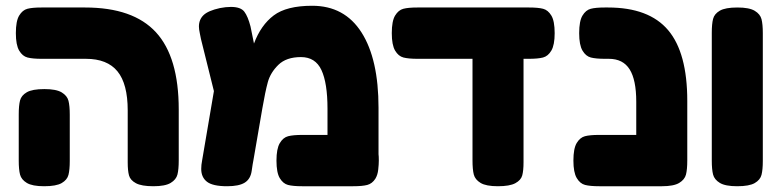

<svg xmlns="http://www.w3.org/2000/svg" viewBox="-20 -646 2711 666"><path d="M423 -83V-263Q423 -355 387.5 -398.5Q352 -442 278 -442H125Q93 -442 75.5 -446.5Q58 -451 46.5 -470.5Q35 -490 35 -531Q35 -573 46.5 -592Q58 -611 75 -615.5Q92 -620 124 -620H275Q442 -620 521 -534Q600 -448 600 -266V-90Q600 -58 595.5 -40.5Q591 -23 572 -11.5Q553 0 512 0Q471 0 451.5 -10.5Q432 -21 427.5 -37.5Q423 -54 423 -83ZM134 -337Q175 -337 194 -325.5Q213 -314 217.5 -296.5Q222 -279 222 -248V-88Q222 -57 217.5 -39.5Q213 -22 194 -11Q175 0 133 0Q92 0 73 -11.5Q54 -23 49.5 -40.5Q45 -58 45 -89V-249Q45 -280 49.5 -297.5Q54 -315 73 -326Q92 -337 134 -337Z M1282 -26Q1271 -9 1254 -4.5Q1237 0 1205 0H1028Q996 0 979 -4.5Q962 -9 950.5 -28Q939 -47 939 -89Q939 -130 950.5 -149.5Q962 -169 979.5 -173.5Q997 -178 1029 -178H1116V-269Q1116 -358 1095 -403Q1074 -448 1024 -448Q973 -448 945.5 -421Q918 -394 909 -361Q900 -328 890 -270L859 -90Q857 -81 853 -53Q849 -25 829 -12.5Q809 0 768 0Q718 0 698 -15.5Q678 -31 678 -60Q678 -74 681 -89L722 -330L677 -511Q676 -517 673 -531Q670 -545 670 -554Q670 -578 686 -593.5Q702 -609 743 -618Q763 -622 781 -622Q815 -622 827.5 -605.5Q840 -589 849 -554L861 -495Q885 -559 929.5 -592.5Q974 -626 1063 -626Q1175 -626 1234 -533.5Q1293 -441 1293 -272V-111Q1294 -105 1294 -89Q1294 -76 1292 -58Q1290 -39 1282 -26Z M1904 -531Q1904 -490 1892.5 -470.5Q1881 -451 1863.5 -446.5Q1846 -442 1814 -442H1796V-83Q1796 -54 1791.5 -37.5Q1787 -21 1767.5 -10.5Q1748 0 1707 0Q1666 0 1647 -11.5Q1628 -23 1623.5 -40.5Q1619 -58 1619 -90V-442H1429Q1397 -442 1379.5 -446.5Q1362 -451 1350.5 -470.5Q1339 -490 1339 -531Q1339 -573 1350.5 -592Q1362 -611 1379 -615.5Q1396 -620 1428 -620H1815Q1847 -620 1864 -615.5Q1881 -611 1892.5 -592Q1904 -573 1904 -531Z M2364 -296V-90Q2364 -58 2359.5 -40.5Q2355 -23 2336 -11.5Q2317 0 2276 0H2059Q2027 0 2009.5 -4.5Q1992 -9 1980.5 -28.5Q1969 -48 1969 -89Q1969 -131 1980.5 -150Q1992 -169 2009 -173.5Q2026 -178 2058 -178H2187V-293Q2187 -369 2164 -405.5Q2141 -442 2092 -442H2079Q2047 -442 2029.5 -446.5Q2012 -451 2000.5 -470.5Q1989 -490 1989 -531Q1989 -573 2000.5 -592Q2012 -611 2029 -615.5Q2046 -620 2078 -620H2089Q2231 -620 2297.5 -541.5Q2364 -463 2364 -296Z M2538 -620Q2579 -620 2598 -608.5Q2617 -597 2621.5 -579.5Q2626 -562 2626 -531V-88Q2626 -57 2621.5 -39.5Q2617 -22 2598 -11Q2579 0 2537 0Q2496 0 2477 -11.5Q2458 -23 2453.5 -40.5Q2449 -58 2449 -89V-532Q2449 -563 2453.5 -580.5Q2458 -598 2477 -609Q2496 -620 2538 -620Z"/></svg>

Font: Fredoka One
Style: Regular
Weight: 400
Designer: Milena B. Brandão, Ben Nathan
Version: Version 2.000; ttfautohint (v1.5.33-1714) -l 8 -r 50 -G 200 